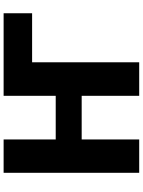

<svg xmlns="http://www.w3.org/2000/svg" viewBox="113 -885 774 1040"><g transform="rotate(-90 500.0 -365.0)"><path d="M682.6 -578.1V2H501V-309.6H264.6V2H84V-732.4H264.6V-450.2H501V-732.4H948.2V-578.1Z"/></g></svg>

Font: Gen Shin Gothic Heavy
Style: Bold
Weight: 900
Designer: [Source Han Sans]
Ryoko NISHIZUKA  (kana & ideographs); Paul D. Hunt (Latin, Greek & Cyrillic); Wenlong ZHANG  (bopomofo
Version: Version 1.002.20150607